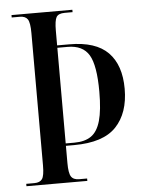

<svg xmlns="http://www.w3.org/2000/svg" viewBox="-52 -756 600 798"><g transform="rotate(-5 248.0 -357.0)"><path d="M26 0V-10H60Q83 -10 92.5 -23.5Q102 -37 102 -80V-632Q102 -676 92.5 -690Q83 -704 60 -704H26V-714H280V-704H247Q221 -704 212.5 -690Q204 -676 204 -633V-572H255Q365 -572 416.5 -519.5Q468 -467 468 -368Q468 -267 414 -210Q360 -153 238 -153H204V-81Q204 -39 213.5 -24.5Q223 -10 247 -10H280V0ZM240 -163Q284 -163 310.5 -181.5Q337 -200 349.5 -244Q362 -288 362 -365Q362 -475 336 -518.5Q310 -562 247 -562H204V-163Z"/></g></svg>

Font: Noto Serif Display ExtraCondensed Medium
Style: Regular
Weight: 500
Width: 2
Designer: Monotype Design Team
Foundry: Monotype Imaging Inc.
Version: Version 2.009